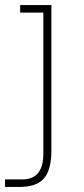

<svg xmlns="http://www.w3.org/2000/svg" viewBox="-26 -540 334 762"><path d="M-6 202V172H63Q146 172 146 70V-490H54V-520H178V56Q178 134 148.5 168Q119 202 51 202Z"/></svg>

Font: Sora Thin
Style: Regular
Weight: 32
Designer: Jonathan Barnbrook, Julián Moncada
Foundry: Barnbrook Fonts
Version: Version 2.000